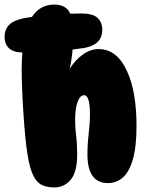

<svg xmlns="http://www.w3.org/2000/svg" viewBox="-75 -812 638 841"><path d="M163 9Q133 9 110 -1Q87 -11 71.5 -41.5Q56 -72 46 -132Q40 -168 35.5 -216Q31 -264 27.5 -316.5Q24 -369 22 -418.5Q20 -468 20 -506Q20 -547 23 -582Q-18 -583 -36.5 -601.5Q-55 -620 -55 -651Q-55 -681 -36.5 -701.5Q-18 -722 28 -732Q45 -735 65 -738Q100 -792 163 -792Q215 -792 233 -752Q259 -753 281 -753Q332 -753 352.5 -733.5Q373 -714 373 -681Q373 -617 295 -602Q274 -599 243 -595Q239 -548 230 -510Q254 -549 287.5 -573Q321 -597 357 -597Q438 -597 482 -499Q503 -453 513 -392.5Q523 -332 523 -262Q523 -169 507 -114Q491 -59 463 -34.5Q435 -10 398 -10Q308 -10 308 -135Q308 -180 313.5 -227Q319 -274 319 -313Q319 -395 293 -395Q276 -395 265 -366Q254 -337 254 -286Q254 -252 258.5 -217.5Q263 -183 263 -135Q263 -58 234.5 -24.5Q206 9 163 9Z"/></svg>

Font: DynaPuff Condensed
Style: Bold
Weight: 700
Width: 3
Designer: Toshi Omagari, Jennifer Daniel
Foundry: Google Fonts
Version: Version 2.000; ttfautohint (v1.8.4.7-5d5b)